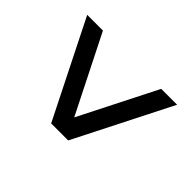

<svg xmlns="http://www.w3.org/2000/svg" viewBox="-168 -887 1036 1036"><g transform="rotate(-45 349.5 -369.0)"><path d="M626 -591.8 185.1 -370.1 626 -147V-25.9L74.2 -305.2V-435.1L626 -711.9Z"/></g></svg>

Font: Oakes Grotesk
Style: Bold Italic
Weight: 700
Designer: Samuel Oakes
Foundry: Samuel Oakes
Version: Version 1.0 | wf-rip DC20170320